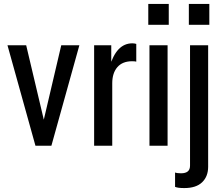

<svg xmlns="http://www.w3.org/2000/svg" viewBox="-20 -740 1134 975"><path d="M160 0 18 -510H113L216 -75H189L291 -510H383L241 0Z M458 0V-510H545V-397H550V0ZM550 -317 534 -394Q553 -459 582 -489.5Q611 -520 652 -520Q663 -520 672 -517V-427Q669 -428 663.5 -428.5Q658 -429 651 -429Q602 -429 576 -399Q550 -369 550 -317Z M739 0V-510H831V0ZM733 -614V-720H837V-614Z M916 215Q898 215 887.5 213.5Q877 212 869 209V136Q874 138 882 139Q890 140 899 140Q922 140 933.5 130.5Q945 121 945 101V-510H1037V107Q1037 156 1006.5 185.5Q976 215 916 215ZM939 -614V-720H1043V-614Z"/></svg>

Font: Instrument Sans Condensed Medium
Style: Regular
Weight: 500
Width: 3
Designer: Rodrigo Fuenzalida
Foundry: fragTYPE
Version: Version 1.000;gftools[0.9.28]